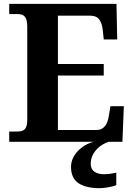

<svg xmlns="http://www.w3.org/2000/svg" viewBox="-20 -734 693 994"><path d="M279.8 -61H480Q495.1 -61 505.9 -66.7Q516.6 -72.3 524.4 -82.5Q532.2 -92.8 536.9 -106.7Q541.5 -120.6 543.9 -137.2L551.8 -184.1H621.1L613.8 0H27.8V-53.2H69.8Q80.6 -53.2 89.8 -55.2Q99.1 -57.1 106.2 -63.2Q113.3 -69.3 117.2 -81.3Q121.1 -93.3 121.1 -112.8V-596.2Q121.1 -617.7 117.2 -630.4Q113.3 -643.1 106.4 -649.9Q99.6 -656.7 90.3 -658.9Q81.1 -661.1 69.8 -661.1H27.8V-713.9H583L586.9 -529.8H517.1L512.2 -577.1Q508.3 -613.8 493.7 -633.3Q479 -652.8 448.2 -652.8H279.8V-402.8H517.1V-342.8H279.8ZM347.7 129.9Q347.7 106.4 357.4 85.4Q367.2 64.5 383.8 47.1Q400.4 29.8 421.6 17.6Q442.9 5.4 465.8 0H543Q527.3 4.9 510.7 14.6Q494.1 24.4 480.7 38.8Q467.3 53.2 458.5 72.3Q449.7 91.3 449.7 115.2Q449.7 128.9 454.8 138.9Q460 148.9 469.2 155.3Q478.5 161.6 491.2 164.8Q503.9 168 519 168Q532.2 168 547.9 166Q563.5 164.1 582 160.2V224.1Q574.2 228 562.7 231Q551.3 233.9 539.3 235.8Q527.3 237.8 515.9 239Q504.4 240.2 496.6 240.2Q423.8 240.2 385.7 213.9Q347.7 187.5 347.7 129.9Z"/></svg>

Font: Droids
Style: b
Weight: 700
Foundry: Ascender Corporation
Version: Version 1.00 build 113